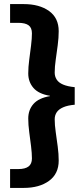

<svg xmlns="http://www.w3.org/2000/svg" viewBox="-20 -820 410 940"><path d="M29.4 100V7.7H69.4Q103.4 7.7 119.9 -5.1Q136.3 -17.8 136.3 -44.3Q136.3 -69.7 132.1 -103.6Q127.8 -137.6 123.1 -173.3Q118.3 -209 118.3 -239.5Q118.3 -282 143.8 -311Q169.3 -340 224.8 -349.5V-351Q169.3 -360 143.8 -389.5Q118.3 -419 118.3 -460.5Q118.3 -491.5 123.1 -527.4Q127.8 -563.4 132.1 -597.6Q136.3 -631.8 136.3 -656.7Q136.3 -684.2 119.9 -696.2Q103.4 -708.2 69.4 -708.2H29.4V-800H96Q172.7 -800 220 -766.2Q267.4 -732.4 267.4 -667.3Q267.4 -635.3 262.6 -598.9Q257.8 -562.4 252.8 -527.4Q247.8 -492.5 247.8 -464.5Q247.8 -445.5 257.6 -430.3Q267.3 -415.1 289.1 -405.9Q310.8 -396.7 345.8 -393.2V-307.3Q310.8 -304.3 289.1 -294.6Q267.3 -284.9 257.6 -270.2Q247.8 -255.4 247.8 -236Q247.8 -208.5 252.8 -173.5Q257.8 -138.6 262.6 -102.4Q267.4 -66.2 267.4 -33.7Q267.4 30.9 220 65.5Q172.7 100 96 100Z"/></svg>

Font: Envelope Sans Variable
Style: Regular
Weight: 500
Designer: Andreas Rasmussen / Norman Anderson
Foundry: mail.de GmbH
Version: Version 1.150